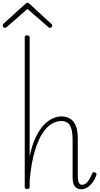

<svg xmlns="http://www.w3.org/2000/svg" viewBox="-63 -1375 734 1412"><path d="M536 17Q520 17 508 11.5Q496 6 487.5 -4.5Q479 -15 475 -31Q471 -47 471 -68V-346Q471 -417 452.5 -451Q434 -485 386 -485Q354 -485 318.5 -465Q283 -445 250.5 -396.5Q218 -348 192.5 -263Q167 -178 155 -48V0Q155 8 150.5 11.5Q146 15 136 15Q127 15 123 11.5Q119 8 119 0V-1100Q119 -1108 123 -1111.5Q127 -1115 136 -1115Q146 -1115 150.5 -1111.5Q155 -1108 155 -1100V-223Q172 -308 199.5 -365Q227 -422 259.5 -456Q292 -490 325.5 -504.5Q359 -519 388 -519Q422 -519 449 -504.5Q476 -490 492.5 -454.5Q509 -419 509 -356V-81Q509 -63 511.5 -48.5Q514 -34 521 -25Q528 -16 541 -16Q555 -16 567 -24.5Q579 -33 591 -51.5Q603 -70 615 -100Q618 -108 624 -108.5Q630 -109 636 -106Q644 -104 646 -99Q648 -94 646 -89Q634 -54 615.5 -30.5Q597 -7 576.5 5Q556 17 536 17ZM-27 -1170Q-33 -1170 -38 -1175.5Q-43 -1181 -43 -1188Q-43 -1191 -41.5 -1194Q-40 -1197 -38 -1200L123 -1346Q128 -1351 131.5 -1353Q135 -1355 139 -1355Q143 -1355 146.5 -1353Q150 -1351 155 -1346L316 -1198Q319 -1196 320 -1193Q321 -1190 321 -1187Q321 -1180 316 -1175Q311 -1170 304 -1170Q301 -1170 298 -1171.5Q295 -1173 292 -1176L139 -1309L-14 -1176Q-17 -1173 -19.5 -1171.5Q-22 -1170 -27 -1170Z"/></svg>

Font: Playwrite FR Moderne Thin
Style: Regular
Weight: 250
Version: Version 1.002